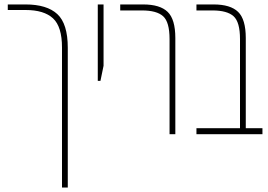

<svg xmlns="http://www.w3.org/2000/svg" viewBox="-20 -604 1206 864"><path d="M259 240V-390Q259 -484 218.5 -521.5Q178 -559 95 -559H15V-584H95Q191 -584 238 -540.5Q285 -497 285 -389V240Z M420 -240V-584H446V-308L432 -240Z M743 0V-428Q743 -505 714 -531Q685 -557 619 -557H521V-584H624Q700 -584 734.5 -550.5Q769 -517 769 -433V0Z M864 0V-27H1060V-428Q1060 -505 1031 -531Q1002 -557 936 -557H864V-584H941Q1017 -584 1051.5 -550.5Q1086 -517 1086 -433V-27H1161V0Z"/></svg>

Font: Noto Sans Hebrew ExtraCondensed Thin
Style: Regular
Weight: 100
Width: 2
Designer: Monotype Design Team
Foundry: Monotype Imaging Inc.
Version: Version 2.004; ttfautohint (v1.8.4.7-5d5b)